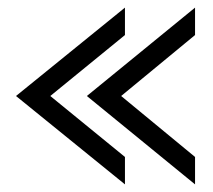

<svg xmlns="http://www.w3.org/2000/svg" viewBox="-20 -534 560 504"><path d="M492 -50V-122L298 -282L492 -442V-514L208 -282ZM308 -50V-122L112 -282L308 -442V-514L22 -282Z"/></svg>

Font: Charger
Style: Regular
Weight: 400
Designer: Jasper
Foundry: Cannot Into Space Fonts
Version: Version 0.98